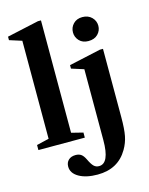

<svg xmlns="http://www.w3.org/2000/svg" viewBox="-154 -925 994 1279"><g transform="rotate(-15 343.0 -285.0)"><path d="M257 -55 337 -35V0H17V-35L102 -55V-731L17 -758V-782L236 -830H257ZM452 48V-441L367 -468V-492L586 -540H607V-69Q607 13 598 59Q589 105 565 146Q499 260 357 260Q278 260 229 232Q180 204 180 158Q180 130 198 113Q216 96 247 96Q270 96 285 106.5Q300 117 313 144Q330 180 344.5 194Q359 208 380 208Q452 208 452 48ZM442 -697Q442 -731 465.5 -755.5Q489 -780 528 -780Q568 -780 592.5 -755.5Q617 -731 617 -697Q617 -664 593.5 -639.5Q570 -615 528 -615Q488 -615 465 -639.5Q442 -664 442 -697Z"/></g></svg>

Font: Libre Caslon Text
Style: Bold
Weight: 700
Designer: Pablo Impallari, Rodrigo Fuenzalida
Foundry: Pablo Impallari, Rodrigo Fuenzalida
Version: Version 1.002